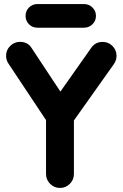

<svg xmlns="http://www.w3.org/2000/svg" viewBox="-20 -916 604 946"><path d="M275.5 10Q247.2 10 227 -10.2Q206.8 -30.5 206.8 -58.8V-324.2L22.2 -601.8Q10 -619.5 10 -641.2Q10 -669.5 30.2 -689.6Q50.5 -709.8 78.5 -709.8Q116 -709.8 134.8 -680.8L312.5 -411.8L241 -412.8L430.8 -682.2Q450.8 -709.5 486 -709.5Q514.2 -709.5 534.2 -689.4Q554.2 -669.2 554.2 -641Q554.2 -619 541 -600L344.2 -322.5V-58.8Q344.2 -30.5 324 -10.2Q303.8 10 275.5 10ZM164.2 -779.5Q139.7 -779.5 122.9 -796.4Q106 -813.2 106 -837.8Q106 -862.3 122.9 -879.1Q139.7 -896 164.2 -896H394.2Q418.2 -896 435.5 -879.1Q452.8 -862.3 452.8 -837.8Q452.8 -813.2 435.5 -796.4Q418.2 -779.5 394.2 -779.5Z"/></svg>

Font: National Park
Style: Regular
Weight: 400
Designer: Andrea Herstowski, Ben Hoepner
Version: Version 1.009